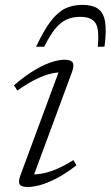

<svg xmlns="http://www.w3.org/2000/svg" viewBox="-20 -740 444 770"><path d="M63 -40 221.5 -468 235.5 -449.5Q214.5 -451 188 -445.5Q161.5 -440 127.5 -423.8Q93.5 -407.5 49.5 -377L36 -398Q85 -439.5 123.8 -461.8Q162.5 -484 191.2 -492.2Q220 -500.5 238.5 -500.5Q264.5 -500.5 271.5 -489Q278.5 -477.5 268.5 -450.5L109 -19.5L95 -41Q115.5 -39 141.8 -42.8Q168 -46.5 200.8 -59.5Q233.5 -72.5 274.5 -98L286.5 -77Q241 -42 204 -23.2Q167 -4.5 138.8 2.8Q110.5 10 91 10Q66 10 59 -0.5Q52 -11 63 -40ZM301.5 -672.5Q271.5 -672.5 247.8 -662Q224 -651.5 202.2 -625.5Q180.5 -599.5 157.5 -552.5H124.5Q155.5 -618 183.2 -654.5Q211 -691 241.2 -705.8Q271.5 -720.5 310 -720.5Q351 -720.5 373.2 -704.8Q395.5 -689 401.5 -652.5Q407.5 -616 399 -552.5H372Q379 -622.5 363 -647.5Q347 -672.5 301.5 -672.5Z"/></svg>

Font: Newsreader 9pt Light
Style: Italic
Weight: 300
Italic angle: -17°
Designer: Hugues Gentile
Foundry: Production Type
Version: Version 1.003